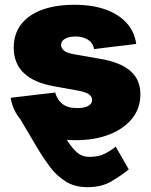

<svg xmlns="http://www.w3.org/2000/svg" viewBox="-20 -568 623 792"><path d="M170.4 -149.4Q208.5 -71.3 234.9 -25.4Q261.2 20.5 280.3 43Q299.3 65.4 315.4 72.3Q331.5 79.1 349.1 79.1Q386.7 79.1 412.4 65.9Q438 52.7 457.5 37.1L511.2 130.9Q481 155.3 440.2 179.7Q399.4 204.1 341.3 204.1Q288.1 204.1 250.7 180.4Q213.4 156.7 187 121.6Q160.6 86.4 140.1 52.7L48.3 -102.5ZM292 10.3Q217.3 10.3 160.2 -11Q103 -32.2 67.9 -71.5Q32.7 -110.8 23.9 -164.6L207.5 -186.5Q216.3 -155.8 237.8 -138.9Q259.3 -122.1 298.8 -122.1Q327.6 -122.1 343.8 -130.9Q359.9 -139.6 359.9 -155.8Q359.9 -170.9 345 -180.2Q330.1 -189.5 298.3 -194.8L201.7 -212.4Q119.1 -227.1 77.9 -267.1Q36.6 -307.1 36.6 -371.1Q36.6 -427.7 66.9 -467.3Q97.2 -506.8 153.3 -527.6Q209.5 -548.3 287.6 -548.3Q360.8 -548.3 415.3 -528.8Q469.7 -509.3 502.2 -473.4Q534.7 -437.5 542 -386.7L368.2 -365.7Q362.8 -392.1 341.8 -404.8Q320.8 -417.5 292 -417.5Q266.1 -417.5 249 -408.4Q231.9 -399.4 231.9 -382.8Q231.9 -370.6 242.7 -360.4Q253.4 -350.1 282.7 -344.7L394 -325.2Q477.1 -311 518.1 -275.1Q559.1 -239.3 559.1 -179.2Q559.1 -121.1 524.7 -78.6Q490.2 -36.1 430.2 -12.9Q370.1 10.3 292 10.3Z"/></svg>

Font: Inter 17pt Black
Style: Regular
Weight: 900
Version: Version 4.001;git-66647c0bb